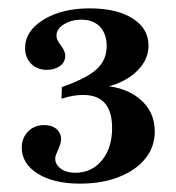

<svg xmlns="http://www.w3.org/2000/svg" viewBox="-20 -789 420 459"><path d="M171 -350Q108 -350 70 -374Q32 -398 32 -436Q32 -459 47 -474.5Q62 -490 86 -490Q104 -490 115 -480.5Q126 -471 126 -456Q126 -447 119 -431Q116 -424 114 -419.5Q112 -415 112 -410Q112 -396 125 -386Q138 -376 160 -376Q199 -376 223.5 -405.5Q248 -435 248 -483Q248 -562 179 -562Q168 -562 155 -560Q142 -558 127 -553L128 -581Q186 -601 210.5 -623Q235 -645 235 -679Q235 -708 219 -725Q203 -742 174 -742Q151 -742 133 -731Q115 -720 115 -704Q115 -699 117 -694Q119 -689 125 -681Q136 -667 136 -656Q136 -640 123 -631Q110 -622 92 -622Q69 -622 54.5 -636.5Q40 -651 40 -674Q40 -715 84 -742Q128 -769 194 -769Q259 -769 297 -745Q335 -721 335 -680Q335 -650 313.5 -625.5Q292 -601 257 -588Q222 -575 179 -577L177 -585Q191 -584 196.5 -583.5Q202 -583 203.5 -583.5Q205 -584 205.5 -584.5Q206 -585 208 -585Q273 -585 311.5 -554.5Q350 -524 350 -475Q350 -438 327.5 -410Q305 -382 264.5 -366Q224 -350 171 -350Z"/></svg>

Font: Baskervville SemiBold
Style: Regular
Weight: 600
Version: Version 1.100